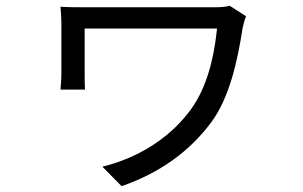

<svg xmlns="http://www.w3.org/2000/svg" viewBox="-20 -560 1040 660"><path d="M826 -504 770 -540C754 -536 735 -535 718 -535C673 -535 304 -535 278 -535C243 -535 210 -535 188 -537C189 -520 191 -499 191 -480C191 -447 191 -334 191 -308C191 -293 190 -272 188 -252H272C271 -272 271 -297 271 -308C271 -334 271 -438 271 -462C328 -462 681 -462 726 -462C713 -336 682 -242 628 -173C556 -80 450 -16 332 13L398 80C533 33 632 -41 705 -138C769 -223 797 -353 814 -464C816 -473 822 -497 826 -504Z"/></svg>

Font: Noto Sans Mono CJK SC
Style: Regular
Weight: 400
Designer: Ryoko NISHIZUKA 西塚涼子 (kana, bopomofo & ideographs); Paul D. Hunt (Latin, Greek & Cyrillic); Sandoll Communications 산돌커뮤니
Foundry: Adobe
Version: Version 2.004;hotconv 1.0.118;makeotfexe 2.5.65603